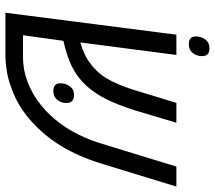

<svg xmlns="http://www.w3.org/2000/svg" viewBox="-62 -730 792 708"><g transform="rotate(90 334.0 -376.0)"><path d="M26.9 0 107.9 -630.4H182.6L132.8 -248L114.3 -279.3Q119.1 -276.4 123.5 -275.1Q127.9 -273.9 131.3 -274.4Q165 -284.2 188.5 -296.6Q211.9 -309.1 232.9 -328.6Q259.8 -353 279.1 -391.6Q298.3 -430.2 313 -478.5L359.4 -630.4H432.6L386.2 -475.1Q367.7 -417 346.9 -374.5Q326.2 -332 296.9 -299.3Q264.6 -264.2 224.1 -244.6Q183.6 -225.1 128.9 -213.4Q123.5 -212.9 119.6 -212.9Q115.7 -212.9 111.1 -213.1Q106.4 -213.4 100.6 -214.8L135.3 -248.5L109.9 -64.9H190.9Q257.8 -64.9 320.6 -99.6Q383.3 -134.3 430.7 -196.3Q456.5 -229.5 476.6 -270.3Q496.6 -311 510.3 -356.4L594.2 -630.4H668L583.5 -354.5Q570.8 -313 553.7 -273.9Q536.6 -234.9 514.9 -200Q493.2 -165 467.3 -136.2Q432.1 -95.7 389.9 -65.9Q347.7 -36.1 298.8 -20Q270 -9.3 239.5 -4.6Q209 0 175.8 0ZM315.9 -176.8Q301.3 -176.8 294.2 -183.3Q287.1 -189.9 287.1 -201.7Q287.1 -222.2 298.3 -237.5Q309.6 -252.9 330.1 -252.9Q345.2 -252.9 352.5 -245.8Q359.9 -238.8 359.9 -226.1Q359.9 -205.1 348.1 -190.9Q336.4 -176.8 315.9 -176.8ZM143.1 -676.3Q128.9 -676.3 121.6 -682.6Q114.3 -689 114.3 -701.7Q114.3 -722.2 125.7 -737.3Q137.2 -752.4 157.7 -752.4Q172.4 -752.4 179.7 -745.6Q187 -738.8 187 -725.6Q187 -704.6 175.3 -690.4Q163.6 -676.3 143.1 -676.3Z"/></g></svg>

Font: Open Sans SemiCondensed
Style: Italic
Weight: 400
Width: 4
Italic angle: -12°
Designer: Monotype Design Team
Foundry: Monotype Imaging Inc.
Version: Version 3.000